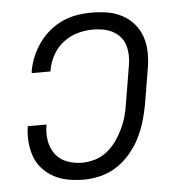

<svg xmlns="http://www.w3.org/2000/svg" viewBox="-44 -570 588 621"><g transform="rotate(-5 250.0 -260.0)"><path d="M204 8Q178 8 153.5 3.5Q129 -1 108 -12Q87 -23 70.5 -41Q54 -59 46 -81.5Q38 -104 36 -129.5Q34 -155 38 -180H99Q94 -154 98 -129Q102 -104 116 -84.5Q130 -65 153.5 -56Q177 -47 203 -47Q224 -47 245.5 -53.5Q267 -60 284.5 -74Q302 -88 315 -106.5Q328 -125 337.5 -145Q347 -165 352.5 -185.5Q358 -206 361 -227L381 -347Q384 -364 383.5 -380.5Q383 -397 378.5 -412.5Q374 -428 363.5 -440Q353 -452 339 -459.5Q325 -467 308.5 -470Q292 -473 275 -473Q250 -473 225 -466Q200 -459 178.5 -442.5Q157 -426 144 -402Q131 -378 127 -353V-350H66V-355Q70 -379 79.5 -402Q89 -425 103.5 -445.5Q118 -466 137.5 -482.5Q157 -499 180 -509.5Q203 -520 227 -524Q251 -528 275 -528Q301 -528 326 -524Q351 -520 373 -508.5Q395 -497 411 -479Q427 -461 435.5 -438Q444 -415 445 -389.5Q446 -364 442 -338L422 -218Q417 -190 409 -163Q401 -136 388 -110Q375 -84 355.5 -61Q336 -38 311.5 -22Q287 -6 259 1Q231 8 204 8Z"/></g></svg>

Font: Iosevka Curly Light
Style: Italic
Weight: 300
Italic angle: -9°
Monospace: yes
Designer: Belleve Invis
Foundry: Belleve Invis
Version: Version 22.1.2; ttfautohint (v1.8.4)